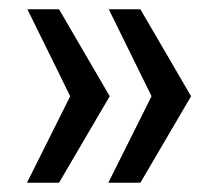

<svg xmlns="http://www.w3.org/2000/svg" viewBox="-20 -471 474 413"><path d="M39 -451H107L216 -264L107 -78H38L131 -264ZM214 -451H282L391 -264L282 -78H213L306 -264Z"/></svg>

Font: Genos Thin SemiBold
Style: Regular
Weight: 600
Version: Version 1.010